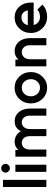

<svg xmlns="http://www.w3.org/2000/svg" viewBox="1140 -1908 781 3100"><g transform="rotate(-90 1530.0 -358.5)"><path d="M60 -700V0H175V-700Z M305 0H420V-500H305ZM433 -659Q433 -689 413 -709Q392 -729 363 -729Q334 -729 314 -709Q293 -688 293 -659Q293 -631 314 -610Q334 -589 363 -589Q392 -589 413 -610Q433 -630 433 -659Z M1327 0V-262Q1327 -318 1313 -363.5Q1299 -409 1271 -443Q1214 -512 1122 -512Q1031 -512 980 -444Q975 -436 970 -428Q965 -420 961 -410Q957 -419 952 -427.5Q947 -436 940 -443Q883 -512 791 -512Q714 -512 667 -459Q666 -457 663.5 -455Q661 -453 659 -450V-500H550V0H665V-266Q665 -327 696 -362Q726 -397 773 -397Q820 -397 851 -362Q881 -327 881 -266V0H996V-266Q996 -327 1027 -362Q1057 -397 1104 -397Q1151 -397 1182 -362Q1212 -327 1212 -266V0Z M1663 -397Q1723 -397 1762 -355Q1801 -312 1801 -250Q1801 -219 1791.5 -193Q1782 -167 1762 -146Q1723 -103 1663 -103Q1603 -103 1564 -146Q1525 -189 1525 -250Q1525 -281 1534.5 -307.5Q1544 -334 1564 -355Q1603 -397 1663 -397ZM1663 -512Q1555 -512 1483 -436Q1410 -360 1410 -250Q1410 -141 1483 -65Q1555 12 1663 12Q1771 12 1843 -65Q1916 -141 1916 -250Q1916 -360 1843 -436Q1771 -512 1663 -512Z M2464 0V-262Q2464 -318 2449.5 -363.5Q2435 -409 2407 -443Q2348 -512 2255 -512Q2179 -512 2131 -463Q2128 -460 2124 -456Q2120 -452 2117 -448V-500H2008V0H2123V-266Q2123 -325 2156 -361Q2188 -397 2237 -397Q2285 -397 2317 -361Q2349 -326 2349 -266V0Z M3038 -205V-250Q3038 -363 2972 -437Q2904 -512 2800 -512Q2692 -512 2620 -436Q2547 -360 2547 -250Q2547 -142 2622 -65Q2697 12 2805 12Q2929 12 3005 -64L2924 -146Q2881 -103 2805 -103Q2755 -103 2718 -134Q2702 -148 2691.5 -166Q2681 -184 2676 -205ZM2798 -402Q2846 -402 2875 -373Q2903 -346 2912 -300H2674Q2683 -343 2714 -372Q2749 -402 2798 -402Z"/></g></svg>

Font: Unageo
Style: SemiBold
Weight: 600
Designer: Richard Sepsi
Foundry: Richard Sepsi
Version: Version 2.000